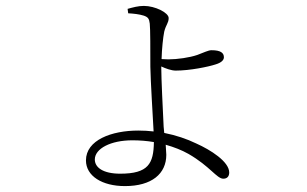

<svg xmlns="http://www.w3.org/2000/svg" viewBox="-20 -576 1040 650"><path d="M414 -531C432 -530 451 -528 467 -523C481 -518 485 -513 487 -496C489 -482 489 -401 489 -350C490 -298 497 -188 500 -131C483 -133 466 -134 448 -134C358 -134 271 -102 271 -33C271 20 326 54 403 54C494 54 543 12 543 -52L541 -86C569 -78 595 -68 618 -55C691 -13 714 29 736 29C749 29 756 21 756 8C756 -29 692 -69 645 -90C612 -106 576 -118 536 -126L534 -147C531 -207 526 -311 526 -346V-351C541 -344 560 -337 575 -337C623 -337 686 -350 710 -358C730 -364 738 -373 738 -382C738 -397 727 -406 696 -406C685 -406 670 -398 648 -390C622 -381 580 -375 550 -375L527 -376C528 -411 532 -449 536 -469C542 -493 551 -498 551 -515C551 -533 505 -556 467 -556C448 -556 430 -551 412 -546ZM501 -95C500 -22 482 12 387 12C329 12 301 -9 301 -36C301 -73 355 -101 428 -101C453 -101 478 -99 501 -95Z"/></svg>

Font: Noto Serif CJK HK ExtraLight
Style: Regular
Weight: 200
Designer: Ryoko NISHIZUKA 西塚涼子 (kana & ideographs); Frank Grießhammer (Latin, Greek & Cyrillic); Wenlong ZHANG 张文龙 (bopomofo); San
Foundry: Adobe
Version: Version 2.001;hotconv 1.1.0;makeotfexe 2.6.0